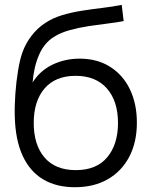

<svg xmlns="http://www.w3.org/2000/svg" viewBox="-20 -755 623 790"><path d="M286.5 15.3Q210.8 15 156.8 -17.4Q102.8 -49.8 73.1 -114.4Q43.3 -179 40.8 -275.7Q39.5 -318.2 43.1 -368.4Q46.7 -418.7 54.2 -464.2Q61.7 -509.7 71.8 -538Q84.8 -575.2 109.2 -607.2Q133.7 -639.3 165.5 -660Q196.3 -680.8 235.7 -692.6Q275 -704.3 317.8 -711Q360.7 -717.7 402.8 -722.7Q444.8 -727.7 480.8 -735L488.8 -668.3Q461.7 -662.8 424 -658.3Q386.3 -653.8 345.3 -647.6Q304.3 -641.3 267 -631Q229.7 -620.7 202.8 -603.7Q162.3 -579.2 140.8 -529.6Q119.2 -480 114.2 -416Q145.2 -464.7 196.4 -489.2Q247.7 -513.7 307.5 -513.7Q380.3 -513.7 433.2 -480.1Q486.2 -446.5 514.7 -387.1Q543.2 -327.7 543.2 -250.3Q543.2 -169.8 511.9 -110Q480.7 -50.2 423 -17.2Q365.3 15.7 286.5 15.3ZM291.8 -55Q377.2 -55 421.3 -108Q465.5 -161 465.5 -249Q465.5 -339.2 419.8 -391.1Q374 -443 291.2 -443Q208 -443 163.4 -391.1Q118.8 -339.2 118.8 -249Q118.8 -158.8 163.3 -106.9Q207.8 -55 291.8 -55Z"/></svg>

Font: Manrope Variable Light
Style: Regular
Weight: 200
Designer: Mikhail Sharanda
Foundry: Mikhail Sharanda
Version: Version 4.505